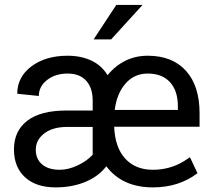

<svg xmlns="http://www.w3.org/2000/svg" viewBox="-20 -770 884 799"><path d="M616.2 9.8Q488.8 9.8 422.4 -78.1Q390.6 -36.1 335.4 -13.2Q280.3 9.8 211.4 9.8Q129.9 9.8 84 -32.5Q38.1 -74.7 38.1 -148.4Q38.1 -225.1 93.5 -267.6Q148.9 -310.1 256.8 -310.1H365.7V-351.6Q365.7 -403.8 338.9 -433.8Q312 -463.9 261.2 -463.9Q210 -463.9 175.8 -437Q141.6 -410.2 141.6 -370.6L51.8 -379.9Q51.8 -449.7 110.8 -493.9Q169.9 -538.1 261.2 -538.1Q317.4 -538.1 360.4 -517.8Q403.3 -497.6 427.7 -457Q458.5 -495.6 501 -516.8Q543.5 -538.1 594.7 -538.1Q697.3 -538.1 753.9 -475.3Q810.5 -412.6 810.5 -298.8V-242.7H455.1Q458.5 -156.7 501 -110.1Q543.5 -63.5 616.2 -63.5Q688.5 -63.5 747.6 -100.6L770.5 -115.7L801.8 -49.3Q724.6 9.8 616.2 9.8ZM229 -63.5Q264.2 -63.5 302.7 -81.5Q341.3 -99.6 365.7 -126V-241.7H254.4Q197.3 -240.7 163.1 -213.9Q128.9 -187 128.9 -146.5Q128.9 -108.9 154.8 -86.2Q180.7 -63.5 229 -63.5ZM594.7 -463.9Q538.6 -463.9 502.2 -422.1Q465.8 -380.4 457.5 -312.5H720.2V-327.6Q720.2 -392.1 687.5 -428Q654.8 -463.9 594.7 -463.9ZM463.9 -749.5H573.2L442.4 -606H369.6Z"/></svg>

Font: Noboto
Style: Regular
Weight: 400
Designer: Google
Version: Version 2.001101; 2014